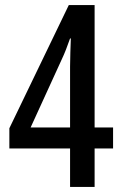

<svg xmlns="http://www.w3.org/2000/svg" viewBox="-20 -739 481 759"><path d="M427 -152V-235H354V-719H252L17 -232V-152H257V0H354V-152ZM257 -475V-235H101L224 -504C236 -529 246 -556 257 -587H260C259 -563 257 -503 257 -475Z"/></svg>

Font: Noto Sans Hebrew ExtraCondensed Medium
Style: Regular
Weight: 500
Width: 2
Designer: Monotype Design Team
Foundry: Monotype Imaging Inc.
Version: Version 2.004